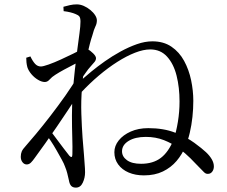

<svg xmlns="http://www.w3.org/2000/svg" viewBox="-20 -808 1040 878"><path d="M638 -6Q599 -6 568.5 -19Q538 -32 520.5 -56Q503 -80 503 -112Q503 -141 523 -166Q543 -191 578 -206.5Q613 -222 658 -222Q728 -222 780.5 -201.5Q833 -181 868.5 -155Q904 -129 922 -112Q939 -96 948.5 -79.5Q958 -63 958 -47Q958 -33 950.5 -23Q943 -13 931 -13Q921 -12 912 -21.5Q903 -31 886 -48Q873 -62 850.5 -84.5Q828 -107 798 -129.5Q768 -152 730 -167Q692 -182 647 -182Q598 -182 568 -163.5Q538 -145 538 -116Q538 -92 560.5 -75.5Q583 -59 625 -59Q680 -59 715.5 -86Q751 -113 774 -170Q786 -205 793.5 -251Q801 -297 801 -344Q801 -408 787.5 -462Q774 -516 744 -549Q714 -582 667 -582Q636 -582 597.5 -567Q559 -552 516.5 -525Q474 -498 431.5 -462Q389 -426 349 -383L352 -442Q370 -458 398 -481Q426 -504 460 -528Q494 -552 531.5 -572.5Q569 -593 606 -606Q643 -619 677 -619Q728 -619 764 -594.5Q800 -570 822 -529.5Q844 -489 854 -441Q864 -393 864 -347Q864 -310 860 -273Q856 -236 848 -201.5Q840 -167 828 -139Q813 -102 787.5 -72Q762 -42 725 -24Q688 -6 638 -6ZM102 -56Q91 -56 83 -66Q75 -76 75 -91Q75 -105 79.5 -115.5Q84 -126 98 -141Q114 -159 144.5 -195.5Q175 -232 210.5 -278Q246 -324 279.5 -371.5Q313 -419 337 -461L336 -373Q316 -342 291 -304.5Q266 -267 239.5 -228Q213 -189 187 -152.5Q161 -116 139 -86Q130 -73 121.5 -64.5Q113 -56 102 -56ZM327 50Q313 50 305.5 42Q298 34 295 16Q291 -2 287.5 -16Q284 -30 277 -47Q273 -59 262.5 -78Q252 -97 239 -120Q226 -143 212 -164Q198 -185 186 -201L201 -223Q216 -203 235 -177.5Q254 -152 271 -129.5Q288 -107 297 -96Q311 -81 311 -103Q312 -133 310.5 -179.5Q309 -226 309 -280.5Q309 -335 313 -388Q317 -440 322.5 -489.5Q328 -539 333.5 -581Q339 -623 343.5 -656Q348 -689 348 -709Q348 -726 343 -732.5Q338 -739 325 -744Q316 -748 302 -751.5Q288 -755 271 -757L270 -777Q284 -781 299.5 -784.5Q315 -788 331 -788Q347 -788 363 -781Q379 -774 393 -762.5Q407 -751 415 -738.5Q423 -726 423 -715Q423 -700 416.5 -687.5Q410 -675 402 -645Q397 -631 390.5 -606Q384 -581 376.5 -548.5Q369 -516 363 -479Q357 -442 355 -405Q350 -347 352 -287.5Q354 -228 357.5 -179Q361 -130 364 -100Q365 -81 367 -58.5Q369 -36 369 -20Q369 5 358.5 27.5Q348 50 327 50ZM185 -433Q171 -433 154 -443Q137 -453 123.5 -469Q110 -485 105 -501Q102 -513 101 -523Q100 -533 100 -544L119 -550Q130 -527 141 -515.5Q152 -504 167 -504Q177 -504 202.5 -513Q228 -522 258.5 -536Q289 -550 314.5 -562.5Q340 -575 349 -580Q359 -585 365 -586.5Q371 -588 379 -584Q393 -577 406 -564Q419 -551 419 -542Q419 -533 412.5 -525Q406 -517 396 -506Q383 -492 370.5 -473.5Q358 -455 344 -436L348 -494Q353 -502 358 -513.5Q363 -525 366 -537Q345 -527 320.5 -514.5Q296 -502 273 -489.5Q250 -477 233 -466Q217 -456 207 -444.5Q197 -433 185 -433Z"/></svg>

Font: Noto Serif KR
Style: Regular
Weight: 400
Designer: Ryoko NISHIZUKA  (kana & ideographs); Frank Grießhammer (Latin, Greek & Cyrillic); Wenlong ZHANG  (bopomofo); Sandoll Co
Foundry: Adobe
Version: Version 2.003-H1;hotconv 1.1.1;makeotfexe 2.6.0